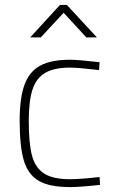

<svg xmlns="http://www.w3.org/2000/svg" viewBox="-20 -752 469 781"><path d="M60 -261Q60 -354 80 -408Q100 -462 144.5 -485.5Q189 -509 265 -509Q298 -509 385 -499L383 -467Q298 -477 265 -477Q201 -477 164.5 -456Q128 -435 112.5 -388.5Q97 -342 97 -261Q97 -169 110 -119.5Q123 -70 159 -46.5Q195 -23 265 -23Q306 -23 385 -32L387 0Q306 9 265 9Q181 9 137.5 -16.5Q94 -42 77 -99Q60 -156 60 -261ZM224 -732H252L374 -600H331L239 -700L146 -600H103Z"/></svg>

Font: Cairo ExtraLight
Style: Regular
Weight: 275
Designer: Mohamed Gaber, Accademia di Belle Arti di Urbino and others
Foundry: Kief Type Foundry, Accademia di Belle Arti di Urbino and others
Version: Version 3.011